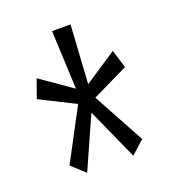

<svg xmlns="http://www.w3.org/2000/svg" viewBox="-87 -603 487 546"><g transform="rotate(-20 156.5 -329.5)"><path d="M86 -123 46 -160 129 -316 23 -369 43 -425 138 -359 130 -536H186L175 -359L273 -424L290 -369L181 -316L266 -160L226 -124L156 -280Z"/></g></svg>

Font: Inconsolata ExtraCondensed Thin
Style: Regular
Weight: 100
Width: 2
Monospace: yes
Designer: Raph Levien, Cyreal, Brenton Simpson
Foundry: Raph Levien, Cyreal, Google
Version: Version 3.100; ttfautohint (v1.8.4.7-5d5b)